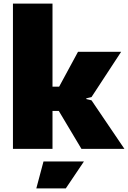

<svg xmlns="http://www.w3.org/2000/svg" viewBox="-20 -828 712 1068"><path d="M222 70H447L346 220H182ZM52 -808H272V-346H309L414 -540H654L489 -288L460 -281V-277L489 -270L672 0H433L307 -211H272V0H52Z"/></svg>

Font: Plata Sans Black
Style: Regular
Weight: 900
Designer: Pablo Impallari, Andres Torresi, & Cristiano Sobral
Foundry: Pablo Impallari, Andres Torresi, & Cristiano Sobral
Version: Version 1.00;December 28, 2019;FontCreator 12.0.0.2547 64-bi